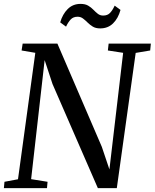

<svg xmlns="http://www.w3.org/2000/svg" viewBox="-24 -967 796 987"><path d="M-4 0 -1 -32.5 68.5 -45.5 157.5 -695.5 87 -707.5 92.5 -743H271L499.5 -212L538.5 -96L609 -695.5L530.5 -707.5L534.5 -743H751.5L748 -707.5L673.5 -695L576.5 0H479L246 -535L205.5 -658L136 -46L220.5 -32.5L217.5 0ZM491 -821Q468 -821 453 -830.2Q438 -839.5 426.2 -851.2Q414.5 -863 402.5 -872Q390.5 -881 375 -881Q352.5 -881 339.2 -866.8Q326 -852.5 315.5 -830L285.5 -852Q297.5 -894 324 -920.5Q350.5 -947 390 -947Q414 -947 429.2 -938Q444.5 -929 456 -917Q467.5 -905 479 -896Q490.5 -887 506.5 -887Q528.5 -887 541.5 -900.5Q554.5 -914 565.5 -938L595.5 -916Q583.5 -872.5 557.2 -846.8Q531 -821 491 -821Z"/></svg>

Font: Merriweather 60pt
Style: Italic
Weight: 400
Italic angle: -7.8°
Version: Version 2.101